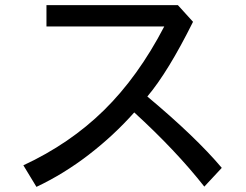

<svg xmlns="http://www.w3.org/2000/svg" viewBox="-20 -659 960 748"><path d="M776 68Q665 -73 503 -221Q423 -131 325.5 -56Q228 19 122 69L71 -15Q252 -99 385 -229.5Q518 -360 620 -556H161V-639H673L732 -574Q635 -379 554 -283Q743 -125 844 -5Z"/></svg>

Font: LINE Seed Sans KR Regular
Style: Regular
Weight: 400
Designer: LINE VX Design & Sandoll Inc & Dalton Maag Ltd
Foundry: Sandoll Inc.
Version: Version 1.000